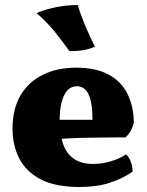

<svg xmlns="http://www.w3.org/2000/svg" viewBox="-20 -737 585 766"><path d="M297 9Q201 9 142.5 -21.5Q84 -52 57 -104.5Q30 -157 30 -224Q30 -301 61 -355Q92 -409 149.5 -438Q207 -467 284 -467Q362 -467 412.5 -440Q463 -413 488 -363.5Q513 -314 514 -248Q505 -211 481 -189Q448 -189 410 -188.5Q372 -188 332 -187.5Q292 -187 252 -185Q212 -183 175 -180V-259H349Q349 -327 333.5 -360Q318 -393 287 -393Q264 -393 248.5 -376Q233 -359 225.5 -328Q218 -297 218 -255Q218 -202 231.5 -163Q245 -124 274.5 -103.5Q304 -83 352 -83Q388 -83 424 -94Q460 -105 482 -121Q493 -114 501 -94Q509 -74 509 -52Q468 -24 417 -7.5Q366 9 297 9ZM257 -533Q229 -572 200 -608.5Q171 -645 126 -685Q162 -700 204.5 -708.5Q247 -717 290 -717Q301 -680 320 -634.5Q339 -589 359 -551Q340 -542 316 -537.5Q292 -533 257 -533Z"/></svg>

Font: Vollkorn Black
Style: Regular
Weight: 900
Designer: Friedrich Althausen
Foundry: Friedrich Althausen
Version: Version 5.000